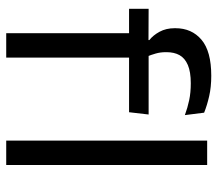

<svg xmlns="http://www.w3.org/2000/svg" viewBox="-62 -654 716 633"><g transform="rotate(90 296.5 -338.0)"><path d="M230 -676Q267.5 -676 297.2 -669.2Q327 -662.5 352 -652.5L360 -589Q335.5 -598 310.8 -603.2Q286 -608.5 255 -608.5Q217.5 -608.5 194.8 -598.8Q172 -589 162.2 -571.2Q152.5 -553.5 152.5 -528.5V-526Q152.5 -508.5 157 -492.8Q161.5 -477 167 -464L112.5 -462V-472Q97 -484 85.2 -505.5Q73.5 -527 73.5 -555.5V-558Q73.5 -611.5 111.5 -643.8Q149.5 -676 230 -676ZM90 0V-444.5H170.5V0ZM9.5 -405V-469.5L121 -469L154 -469.5H358L350.5 -405ZM444 0V-662.5H524.5V0Z"/></g></svg>

Font: Anek Bangla
Style: Regular
Weight: 400
Designer: Sulekha Rajkumar (Bangla), Yesha Goshar (Latin)
Foundry: Ek Type
Version: Version 1.003